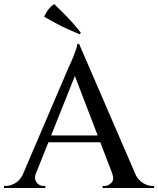

<svg xmlns="http://www.w3.org/2000/svg" viewBox="-36 -934 786 954"><path d="M357 -716 664 -6H547L324 -588ZM142 -73Q135 -53 140 -39Q145 -25 156.5 -17.5Q168 -10 180 -10H189V0H-16V-10Q-16 -10 -11.5 -10Q-7 -10 -7 -10Q16 -10 40.5 -24.5Q65 -39 81 -73ZM357 -716 365 -629 115 -3H50L307 -604Q308 -606 314.5 -619.5Q321 -633 328.5 -652Q336 -671 342 -689Q348 -707 348 -716ZM486 -261V-227H180V-261ZM521 -73H634Q650 -39 674.5 -24.5Q699 -10 722 -10Q722 -10 726 -10Q730 -10 730 -10V0H474V-10H483Q503 -10 518 -26.5Q533 -43 521 -73ZM366 -771 359 -764Q330 -776 300 -789.5Q270 -803 240.5 -819Q211 -835 183 -851Q192 -871 204 -886.5Q216 -902 233 -914Q254 -894 277.5 -870.5Q301 -847 323.5 -822Q346 -797 366 -771Z"/></svg>

Font: Cinzel Medium
Style: Regular
Weight: 500
Designer: Natanael Gama
Version: Version 2.000